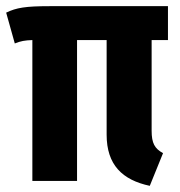

<svg xmlns="http://www.w3.org/2000/svg" viewBox="-22 -587 584 623"><path d="M523 -457V-567H139C61 -567 31 -562 -2 -546L26 -446C46 -454 58 -456 83 -457V0H228V-457H324V-150C324 -52 375 -3 464 16L507 -90C480 -105 470 -122 470 -163V-457Z"/></svg>

Font: Glow Sans TC Compressed
Style: Bold
Weight: 700
Width: 2
Designer: Ryoko NISHIZUKA (kana, bopomofo & ideographs); Paul D. Hunt (Latin, Greek & Cyrillic); Sandoll Communications, Soo-young
Version: Version 0.93